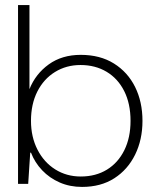

<svg xmlns="http://www.w3.org/2000/svg" viewBox="-20 -724 612 756"><path d="M303 12Q255 12 215 -5.5Q175 -23 146 -53.5Q117 -84 102 -123H99L91 0H51V-704H96V-373Q120 -433 172 -470.5Q224 -508 298 -508Q374 -508 428.5 -474Q483 -440 512 -381.5Q541 -323 541 -248Q541 -174 512 -115Q483 -56 430 -22Q377 12 303 12ZM298 -29Q357 -29 401 -56Q445 -83 469.5 -132.5Q494 -182 494 -248Q494 -316 469 -365.5Q444 -415 399.5 -441.5Q355 -468 297 -468Q241 -468 196.5 -440.5Q152 -413 127 -363.5Q102 -314 102 -248Q102 -185 127.5 -135Q153 -85 197.5 -57Q242 -29 298 -29Z"/></svg>

Font: DM Sans 36pt ExtraLight
Style: Regular
Weight: 250
Designer: Colophon Foundry, Jonny Pinhorn
Foundry: Colophon Foundry
Version: Version 4.004;gftools[0.9.30]